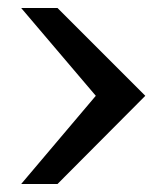

<svg xmlns="http://www.w3.org/2000/svg" viewBox="-20 -461 390 481"><path d="M344 -221 124 -441H33L220 -221L33 0H124Z"/></svg>

Font: Ruslan Display
Style: Regular
Weight: 400
Designer: Denis Masharov, Vladimir Rabdu
Foundry: Denis Masharov, Vladimir Rabdu
Version: Version 1.001